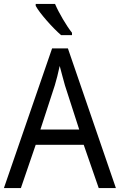

<svg xmlns="http://www.w3.org/2000/svg" viewBox="-20 -1057 615 984"><path d="M262 -1037H163V-1027C183 -989 252 -912 293 -877H349V-889C321 -924 281 -992 262 -1037ZM486 -93H574L328 -809H247L0 -93H87L163 -315H409ZM313 -619 386 -393H187L261 -620C269 -646 278 -682 286 -719C292 -694 307 -642 313 -619Z"/></svg>

Font: Noto Sans Kannada UI SemiCondensed SemiBold
Style: Regular
Weight: 600
Width: 4
Designer: Jelle Bosma - Monotype Design Team
Foundry: Monotype Imaging Inc.
Version: Version 2.006